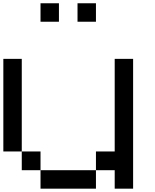

<svg xmlns="http://www.w3.org/2000/svg" viewBox="-20 -1130 929 1150"><path d="M222.7 0Q222.7 -27.3 222.7 -110.4Q305.7 -110.4 554.7 -110.4Q554.7 -83 554.7 0Q471.7 0 222.7 0ZM110.4 -110.4Q110.4 -138.7 110.4 -222.7Q138.7 -222.7 222.7 -222.7Q222.7 -194.3 222.7 -110.4Q194.3 -110.4 110.4 -110.4ZM0 -222.7Q0 -361.3 0 -777.3Q27.3 -777.3 110.4 -777.3Q110.4 -638.7 110.4 -222.7Q83 -222.7 0 -222.7ZM667 0Q667 -27.3 667 -110.4Q638.7 -110.4 554.7 -110.4Q554.7 -138.7 554.7 -222.7Q583 -222.7 667 -222.7Q667 -361.3 667 -777.3Q694.3 -777.3 777.3 -777.3Q777.3 -583 777.3 0Q750 0 667 0ZM222.7 -1000Q222.7 -1027.3 222.7 -1110.4Q250 -1110.4 333 -1110.4Q333 -1083 333 -1000Q326.2 -1000 305.7 -1000Q284.2 -1000 222.7 -1000ZM444.3 -1000Q444.3 -1027.3 444.3 -1110.4Q471.7 -1110.4 554.7 -1110.4Q554.7 -1083 554.7 -1000Q527.3 -1000 444.3 -1000Z"/></svg>

Font: Ingsat TST_CRD
Style: Regular
Weight: 300
Designer: Tofik Waleny
Version: 1.0